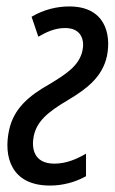

<svg xmlns="http://www.w3.org/2000/svg" viewBox="-20 -566 358 596"><path d="M135 10C174 10 213 0 247 -19V-89C218 -72 185 -58 149 -58C84 -58 77 -107 85 -145C95 -188 124 -216 192 -256C251 -291 298 -328 312 -392C326 -462 305 -546 195 -546C158 -546 117 -537 78 -514L99 -452C123 -466 150 -479 182 -479C233 -479 243 -441 236 -409C226 -362 185 -336 134 -305C70 -269 22 -229 8 -161C-9 -82 13 10 135 10Z"/></svg>

Font: Noto Sans ExtraCondensed
Style: Italic
Weight: 400
Width: 2
Italic angle: -12°
Designer: Monotype Design Team
Foundry: Monotype Imaging Inc.
Version: Version 2.013